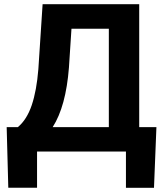

<svg xmlns="http://www.w3.org/2000/svg" viewBox="-20 -731 788 926"><path d="M722.7 174.8H587.4V0H158.7V174.3H20L12.2 -117.7H65.9Q109.4 -153.8 133.1 -223.9Q156.7 -293.9 165 -397.5L185.5 -710.9H651.4V-117.7H734.4ZM233.9 -117.7H504.9V-592.3H324.7L312.5 -405.3Q297.9 -217.3 233.9 -117.7Z"/></svg>

Font: SteelSelectRoboto
Style: Roboto-Bold
Weight: 700
Designer: Google
Version: Version 2.137; 2017